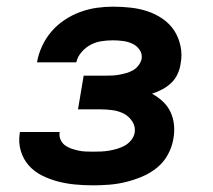

<svg xmlns="http://www.w3.org/2000/svg" viewBox="-20 -548 640 576"><path d="M259 8Q232 8 205.5 5.5Q179 3 154 -3.5Q129 -10 106 -21.5Q83 -33 66.5 -51.5Q50 -70 42.5 -95Q35 -120 39 -147Q39 -149 39.5 -150Q40 -151 40 -152H159Q159 -152 159 -151.5Q159 -151 159 -151Q157 -140 161.5 -129.5Q166 -119 174.5 -112.5Q183 -106 193 -102.5Q203 -99 214 -96.5Q225 -94 236.5 -93.5Q248 -93 259 -93Q271 -93 283 -93.5Q295 -94 307 -96Q319 -98 331 -101.5Q343 -105 354 -111Q365 -117 373.5 -127.5Q382 -138 384 -150Q387 -168 377 -183.5Q367 -199 351.5 -207Q336 -215 317.5 -217.5Q299 -220 280 -220H214L231 -321H297Q307 -321 317.5 -321.5Q328 -322 338.5 -324Q349 -326 359.5 -329Q370 -332 379.5 -337.5Q389 -343 396 -352.5Q403 -362 405 -372Q407 -387 398.5 -399Q390 -411 377 -417Q364 -423 349 -425Q334 -427 319 -427Q302 -427 285 -424.5Q268 -422 252.5 -414Q237 -406 224.5 -391.5Q212 -377 209 -361H91Q95 -385 106 -409Q117 -433 134 -453Q151 -473 173.5 -488Q196 -503 220.5 -512Q245 -521 270 -524.5Q295 -528 319 -528Q346 -528 372.5 -525Q399 -522 423 -514Q447 -506 468 -491.5Q489 -477 502.5 -456.5Q516 -436 521.5 -410Q527 -384 522 -358Q520 -342 513 -326.5Q506 -311 494 -299.5Q482 -288 467 -280Q452 -272 436 -267Q454 -257 468.5 -243.5Q483 -230 491.5 -212Q500 -194 502 -173Q504 -152 500 -131Q496 -107 483.5 -84Q471 -61 450.5 -44.5Q430 -28 406 -18Q382 -8 357.5 -2Q333 4 308.5 6Q284 8 259 8Z"/></svg>

Font: Iosevka SS04 Extended
Style: Bold Italic
Weight: 700
Width: 7
Italic angle: -9°
Monospace: yes
Designer: Belleve Invis
Foundry: Belleve Invis
Version: Version 19.0.0; ttfautohint (v1.8.4)